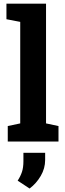

<svg xmlns="http://www.w3.org/2000/svg" viewBox="-20 -782 359 1061"><path d="M22.9 0V-85.4L91.8 -100.1V-661.1L15.6 -675.8V-761.7H234.4V-100.1L303.2 -85.4V0ZM143.6 259.8 77.6 216.3Q93.3 192.4 101.3 168.2Q109.4 144 109.4 108.4V62.5H229.5V102.1Q229.5 148.4 205.3 189.9Q181.2 231.4 143.6 259.8Z"/></svg>

Font: Roboto Slab LO
Style: Bold
Weight: 700
Designer: Google
Version: Version 2.000